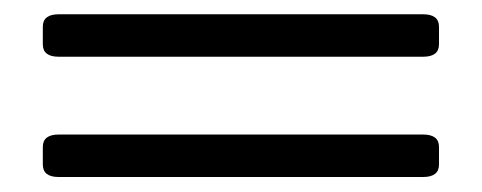

<svg xmlns="http://www.w3.org/2000/svg" viewBox="-20 -486 665 265"><path d="M61 -241.7Q39.1 -241.7 39.1 -258.8V-283.2Q39.1 -300.3 61 -300.3H564Q585.9 -300.3 585.9 -283.2V-258.8Q585.9 -241.7 564 -241.7ZM61 -407.7Q39.1 -407.7 39.1 -424.8V-449.2Q39.1 -466.3 61 -466.3H564Q585.9 -466.3 585.9 -449.2V-424.8Q585.9 -407.7 564 -407.7Z"/></svg>

Font: Istok Web
Style: Regular
Weight: 400
Designer: Andrey V. Panov
Foundry: Andrey V. Panov
Version: Version 1.0.2g